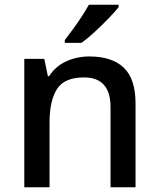

<svg xmlns="http://www.w3.org/2000/svg" viewBox="-20 -786 667 806"><path d="M355 -549Q450 -549 499.5 -502Q549 -455 549 -351V0H444V-336Q444 -461 333 -461Q250 -461 219 -412Q188 -363 188 -272V0H82V-539H166L181 -466H186Q213 -508 258 -528.5Q303 -549 355 -549ZM478 -756Q463 -737 435.5 -708.5Q408 -680 377.5 -652Q347 -624 322 -606H252V-618Q267 -637 286 -663Q305 -689 323 -716.5Q341 -744 353 -766H478Z"/></svg>

Font: Noto Sans Lao Medium
Style: Regular
Weight: 500
Designer: Monotype Design Team
Foundry: Monotype Imaging Inc.
Version: Version 2.003; ttfautohint (v1.8.4.7-5d5b)